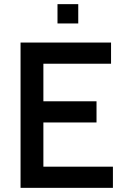

<svg xmlns="http://www.w3.org/2000/svg" viewBox="-20 -905 600 925"><path d="M79 -700H515V-598H189V-417H445V-315H189V-102H524V0H79ZM257 -885H357V-792H257Z"/></svg>

Font: Cabin Medium
Style: Regular
Weight: 500
Designer: Pablo Impallari
Foundry: Pablo Impallari. http://www.impallari.com Igino Marini. http://www.ikern.com
Version: Version 2.200